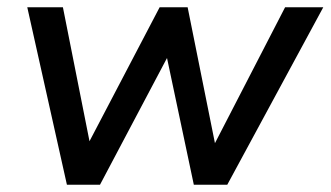

<svg xmlns="http://www.w3.org/2000/svg" viewBox="-20 -508 909 528"><path d="M164 0 55 -488H153L233 -85H208L419 -488H496L577 -85H556L764 -488H869L605 0H513L425 -416H475L255 0Z"/></svg>

Font: Nunito Sans 12pt SemiBold
Style: Italic
Weight: 600
Italic angle: -9°
Designer: Vernon Adams
Foundry: Vernon Adams
Version: Version 3.101;gftools[0.9.27]